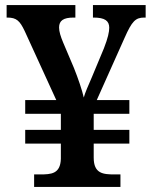

<svg xmlns="http://www.w3.org/2000/svg" viewBox="-20 -734 599 754"><path d="M114 0H453V-49H430C385 -49 348 -52 348 -115V-170H488V-224H348V-287H488V-341H360L470 -587C498 -650 512 -665 546 -665H552V-714H345V-665H348C392 -665 409 -652 409 -625C409 -609 404 -585 388 -544L340 -429C328 -402 313 -367 309 -351C303 -378 287 -426 270 -468L228 -567C218 -591 212 -610 212 -626C212 -653 229 -665 269 -665H276V-714H6V-665H9C45 -665 58 -652 77 -612L201 -341H79V-287H219V-224H79V-170H219V-110C217 -51 181 -49 137 -49H114Z"/></svg>

Font: Noto Serif Tamil SemiBold
Style: Italic
Weight: 600
Italic angle: -12°
Designer: Indian Type Foundry, Tom Grace, and the Monotype Design Team
Foundry: Monotype Imaging Inc.
Version: Version 2.003